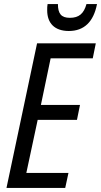

<svg xmlns="http://www.w3.org/2000/svg" viewBox="-20 -928 499 948"><path d="M320 -775C395 -775 442 -820 459 -908H407C394 -861 370 -840 325 -840C282 -840 266 -861 266 -908H215C213 -899 213 -888 213 -877C213 -814 249 -775 320 -775ZM12 0H302L318 -74H110L166 -336H360L375 -410H182L230 -640H438L453 -714H163Z"/></svg>

Font: Noto Sans Condensed
Style: Italic
Weight: 400
Width: 3
Italic angle: -12°
Designer: Monotype Design Team
Foundry: Monotype Imaging Inc.
Version: Version 2.013